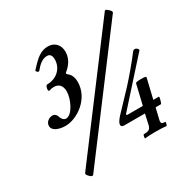

<svg xmlns="http://www.w3.org/2000/svg" viewBox="-160 -798 960 983"><g transform="rotate(-30 320.0 -307.0)"><path d="M108 44C112 44 114 43 115 42L618 -627C619 -628 619 -630 619 -632C619 -639 598 -658 592 -658C589 -658 588 -657 587 -656L85 12C84 14 83 16 83 19C83 26 102 44 108 44ZM119 -246C189 -246 285 -312 285 -410C285 -438 276 -458 259 -470C253 -475 253 -480 259 -484C282 -502 308 -533 308 -576C308 -616 282 -644 243 -644C199 -644 171 -619 126 -569C122 -564 138 -551 142 -557C166 -586 187 -604 215 -604C235 -604 241 -587 241 -569C241 -519 202 -477 143 -477C134 -477 131 -457 131 -452C131 -447 133 -443 138 -444C149 -448 156 -449 166 -449C197 -449 212 -428 212 -396C212 -353 177 -277 140 -277C126 -277 116 -291 113 -301C110 -314 101 -326 86 -326C65 -326 44 -310 44 -288C44 -258 85 -246 119 -246ZM381 -98H502L488 -35C482 -15 474 -9 444 -9C440 -9 435 13 440 13C453 11 475 10 501 10C529 10 550 11 565 13C569 13 575 -9 570 -9C549 -9 545 -15 550 -35L565 -98H596C601 -98 611 -137 607 -137H574L602 -255C603 -259 593 -261 573 -261C553 -261 541 -259 540 -255L512 -137H420C418 -137 416 -139 416 -141C416 -143 418 -147 421 -149L640 -393C640 -404 627 -410 622 -410C618 -410 613 -409 609 -404C576 -361 536 -312 491 -263L385 -151C371 -135 362 -122 362 -111C362 -102 369 -98 381 -98Z"/></g></svg>

Font: Junicode Two Beta SemiCondensed Medium
Style: Italic
Weight: 500
Width: 4
Italic angle: -10°
Version: Version 1.063